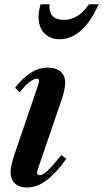

<svg xmlns="http://www.w3.org/2000/svg" viewBox="-20 -842 468 873"><path d="M102.5 10.5Q67.5 10.5 47.8 -8Q28 -26.5 28 -58.5Q28 -72 32.5 -92.5Q37 -113 43.5 -133L153.5 -455.5Q157.5 -468 157.5 -476Q157.5 -484 147.5 -484Q133 -484 111.2 -466.8Q89.5 -449.5 70.5 -422L48.5 -443Q83 -488 120.2 -511.2Q157.5 -534.5 198 -534.5Q235.5 -534.5 256 -516Q276.5 -497.5 276.5 -465Q276.5 -452 272.2 -431.8Q268 -411.5 261 -391L152 -73Q148.5 -63 148.5 -58Q148.5 -45.5 160.5 -45.5Q174 -45.5 195.8 -65.5Q217.5 -85.5 258.5 -136.5L281.5 -120Q233 -52.5 190.2 -21Q147.5 10.5 102.5 10.5ZM252 -663.5Q208 -663.5 181.8 -690.8Q155.5 -718 155.5 -765.5Q155.5 -778.5 157.5 -791.2Q159.5 -804 164.5 -822.5H205Q202 -787 219.2 -769.2Q236.5 -751.5 269.5 -751.5Q303 -751.5 331.5 -769Q360 -786.5 384.5 -822.5H428.5Q406 -771.5 378.5 -736Q351 -700.5 319 -682Q287 -663.5 252 -663.5Z"/></svg>

Font: Libre Caslon Condensed
Style: Italic
Weight: 400
Italic angle: -22.583°
Designer: Pablo Impallari, Rodrigo Fuenzalida, Katja Schimmel, Ertekin Erdin
Foundry: Pablo Impallari, Rodrigo Fuenzalida
Version: Version 2.000;gftools[0.9.33]